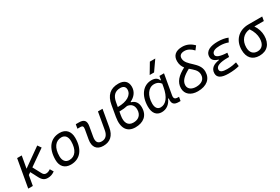

<svg xmlns="http://www.w3.org/2000/svg" viewBox="87 -1945 4533 3105"><g transform="rotate(-30 2353.0 -392.5)"><path d="M37.1 0H123L155.8 -186L198.2 -215.3L268.6 -81.1C303.7 -14.2 342.3 9.8 400.4 9.8C448.7 9.8 486.3 -2.9 532.7 -34.7L495.6 -97.2C463.4 -75.7 439.9 -66.9 411.6 -66.9C383.3 -66.9 363.8 -80.1 345.2 -116.2L266.6 -263.7L557.1 -466.8L511.7 -531.2L174.3 -292L214.4 -517.6H128.4Z M831.1 9.8C1004.4 9.8 1106.9 -117.2 1106.9 -331.5C1106.9 -455.1 1039.6 -527.3 925.8 -527.3C752.9 -527.3 650.4 -398.4 650.4 -181.2C650.4 -61 717.8 9.8 831.1 9.8ZM846.2 -66.9C776.9 -66.9 735.4 -116.2 735.4 -200.2C735.4 -357.4 802.2 -450.7 914.6 -450.7C982.4 -450.7 1021.5 -400.9 1021.5 -317.4C1021.5 -159.7 956.1 -66.9 846.2 -66.9Z M1437 9.8C1565.4 9.8 1642.6 -60.5 1667.5 -200.2L1723.1 -517.6H1637.7L1582 -200.2C1566.9 -111.8 1522 -66.9 1450.2 -66.9C1378.9 -66.9 1350.1 -111.8 1365.7 -200.2L1396.5 -376C1414.1 -474.1 1379.4 -517.6 1282.2 -517.6H1223.6L1210.4 -440.9H1268.1C1306.6 -440.9 1318.8 -421.4 1310.5 -372.6L1280.3 -200.2C1257.3 -68.4 1315.4 9.8 1437 9.8Z M2037.1 9.8C2183.1 9.8 2286.1 -65.4 2286.1 -219.7C2286.1 -296.4 2253.9 -357.9 2173.3 -379.4V-387.7C2261.2 -429.7 2313 -500 2313 -589.4C2313 -687 2253.9 -742.2 2145.5 -742.2C1995.1 -742.2 1907.7 -661.1 1879.9 -499.5L1844.7 -295.9C1811 -101.6 1881.3 9.8 2037.1 9.8ZM2089.8 -358.4C2163.6 -349.1 2204.1 -302.7 2204.1 -227.1C2204.1 -123 2136.7 -73.2 2046.4 -73.7C1946.8 -73.7 1903.3 -147.9 1926.3 -277.8L1938 -343.3H1949.7C2001 -343.3 2047.9 -348.6 2089.8 -358.4ZM1951.2 -418.5 1965.3 -498C1984.9 -610.4 2039.1 -665.5 2137.2 -665.5C2196.8 -665.5 2229 -636.7 2229 -585.4C2229 -482.9 2119.6 -418.5 1957.5 -418.5Z M2772.9 -444.3H2767.6C2746.6 -492.2 2712.4 -522.5 2636.2 -522.5C2479.5 -522.5 2375.5 -385.3 2375.5 -179.2C2375.5 -59.1 2430.7 10.3 2527.8 10.3C2615.2 10.3 2684.6 -39.6 2722.7 -128.4H2734.4C2722.2 -32.7 2754.4 4.9 2848.1 4.9H2878.9L2891.6 -66.9H2869.6C2813 -66.9 2796.4 -91.3 2806.2 -147L2871.1 -517.6H2786.1ZM2641.1 -445.8C2703.1 -445.8 2739.7 -417.5 2762.7 -386.2L2752 -325.7C2722.2 -157.7 2647.5 -66.4 2551.3 -66.4C2494.1 -66.4 2460.4 -110.4 2460.4 -188C2460.4 -335 2533.2 -445.8 2641.1 -445.8ZM2656.7 -609.4H2738.8L2868.2 -794.9H2767.1Z M3202.1 9.8C3367.2 9.8 3464.8 -71.3 3464.8 -208.5C3464.8 -388.7 3236.3 -441.9 3236.3 -584.5C3236.3 -637.7 3271 -665.5 3335.9 -665.5C3392.1 -665.5 3445.3 -638.2 3496.1 -583L3546.9 -649.4C3486.8 -711.4 3417.5 -742.2 3337.4 -742.2C3216.8 -742.2 3150.9 -685.5 3150.9 -580.6C3150.9 -518.1 3171.4 -473.1 3200.2 -436.5C3066.4 -366.7 2986.8 -286.1 2986.8 -168.5C2986.8 -60.1 3071.3 9.8 3202.1 9.8ZM3255.4 -380.4C3315.9 -327.6 3379.9 -284.7 3379.9 -201.2C3379.9 -116.7 3318.4 -66.9 3214.8 -66.9C3127.4 -66.9 3071.8 -109.4 3071.8 -175.3C3071.8 -256.3 3137.7 -317.9 3255.4 -380.4Z M3773.9 9.8C3854 9.8 3922.4 1 3976.1 -13.7L3967.8 -87.9C3923.8 -77.6 3871.6 -64.9 3791 -64.9C3704.6 -64.9 3662.1 -85.4 3662.1 -126.5C3662.1 -194.3 3752 -219.7 3888.7 -219.7H3914.6L3924.8 -293.5C3790.5 -298.8 3723.1 -325.2 3723.1 -370.6C3723.1 -432.1 3794.4 -452.6 3874 -452.6C3931.2 -452.6 3981.4 -443.8 4027.3 -425.8L4064 -494.6C4011.7 -516.6 3949.2 -527.3 3876.5 -527.3C3745.6 -527.3 3637.7 -488.3 3637.7 -378.4C3637.7 -324.7 3674.3 -288.1 3748 -267.6L3746.1 -257.8C3646.5 -244.1 3575.7 -200.2 3575.7 -106.4C3575.7 -28.3 3641.6 9.8 3773.9 9.8Z M4353 9.8C4498 9.8 4580.6 -80.1 4580.6 -236.8C4580.6 -305.7 4559.6 -376.5 4515.1 -442.4H4691.9L4705.6 -519H4449.7C4267.1 -519 4146.5 -398.4 4146.5 -215.8C4146.5 -72.3 4221.7 9.8 4353 9.8ZM4424.8 -441.4C4473.6 -371.6 4495.1 -298.3 4495.1 -236.8C4495.1 -128.9 4446.3 -66.9 4360.4 -66.9C4278.8 -66.9 4231.9 -120.6 4231.9 -213.9C4231.9 -342.8 4307.6 -430.2 4424.8 -441.4Z"/></g></svg>

Font: Cascadia Code SemiLight
Style: Italic
Weight: 350
Italic angle: -10°
Monospace: yes
Designer: Aaron Bell
Foundry: Saja Typeworks
Version: Version 2404.023